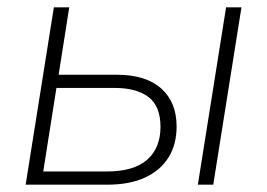

<svg xmlns="http://www.w3.org/2000/svg" viewBox="-20 -504 729 524"><path d="M50 0 127 -484H169L140 -300H299Q378 -300 420 -262.5Q462 -225 462 -159Q462 -110 440 -74.5Q418 -39 376 -19.5Q334 0 273 0ZM98 -36H271Q345 -36 381.5 -68Q418 -100 418 -158Q418 -214 385.5 -239Q353 -264 293 -264H134ZM520 0 597 -484H639L562 0Z"/></svg>

Font: Nunito Sans 12pt ExtraLight
Style: Italic
Weight: 200
Italic angle: -9°
Designer: Vernon Adams
Foundry: Vernon Adams
Version: Version 3.101;gftools[0.9.27]